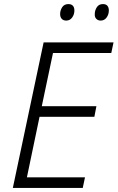

<svg xmlns="http://www.w3.org/2000/svg" viewBox="-20 -922 577 942"><path d="M43 0 194 -714H537L526 -662H240L185 -401H453L443 -349H174L112 -52H397L386 0ZM474 -821Q461 -821 452.5 -829.5Q444 -838 445 -853Q445 -871 455 -886.5Q465 -902 485 -902Q500 -902 507 -893.5Q514 -885 514 -871Q514 -851 503 -836Q492 -821 474 -821ZM305 -821Q291 -821 283 -829.5Q275 -838 275 -853Q275 -871 285 -886.5Q295 -902 316 -902Q326 -902 332.5 -898Q339 -894 342 -887Q345 -880 345 -871Q345 -851 334 -836Q323 -821 305 -821Z"/></svg>

Font: Noto Sans Display Light
Style: Italic
Weight: 300
Italic angle: -12°
Designer: Monotype Design Team
Foundry: Monotype Imaging Inc.
Version: Version 2.003